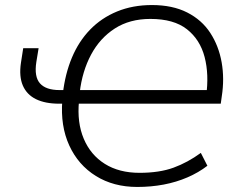

<svg xmlns="http://www.w3.org/2000/svg" viewBox="-20 -733 945 761"><path d="M524 8Q430 8 360 -35.5Q290 -79 254.5 -156.5Q219 -234 227 -335L241 -322H215Q159 -322 122.5 -340Q86 -358 70.5 -394Q55 -430 63 -484L72 -542H133L124 -487Q115 -429 138.5 -402.5Q162 -376 216 -376H244L229 -361Q238 -440 265 -504.5Q292 -569 337 -615.5Q382 -662 444 -687.5Q506 -713 582 -713Q664 -713 722 -683.5Q780 -654 813.5 -602.5Q847 -551 858.5 -486Q870 -421 859 -351L855 -322H281L293 -331Q285 -247 312 -183Q339 -119 395.5 -83.5Q452 -48 533 -48Q612 -48 668 -68.5Q724 -89 776 -127L802 -76Q767 -49 723 -30Q679 -11 629 -1.5Q579 8 524 8ZM576 -658Q494 -658 435 -620Q376 -582 341 -516.5Q306 -451 296 -367L284 -376H816L797 -352Q809 -438 791 -507Q773 -576 721 -617Q669 -658 576 -658Z"/></svg>

Font: Nunito Sans 12pt Light
Style: Italic
Weight: 300
Italic angle: -9°
Designer: Vernon Adams
Foundry: Vernon Adams
Version: Version 3.101;gftools[0.9.27]